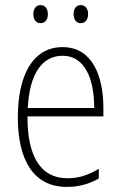

<svg xmlns="http://www.w3.org/2000/svg" viewBox="-20 -724 475 754"><path d="M111 -668C111 -648 121 -633 139 -633C157 -633 168 -647 168 -668C168 -690 157 -704 139 -704C121 -704 111 -689 111 -668ZM269 -669C269 -648 279 -633 297 -633C315 -633 326 -647 326 -669C326 -690 315 -704 297 -704C279 -704 269 -689 269 -669ZM226 -539C108 -539 50 -427 50 -263C50 -98 110 10 242 10C291 10 331 -2 368 -23V-61C324 -35 288 -24 244 -24C140 -24 87 -110 88 -267H386V-300C386 -428 341 -539 226 -539ZM226 -505C313 -505 350 -415 350 -300H89C96 -437 147 -505 226 -505Z"/></svg>

Font: Noto Sans Condensed ExtraLight
Style: Regular
Weight: 200
Width: 3
Designer: Monotype Design Team
Foundry: Monotype Imaging Inc.
Version: Version 2.013